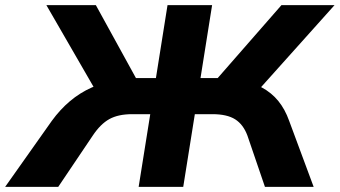

<svg xmlns="http://www.w3.org/2000/svg" viewBox="-52 -725 1318 745"><path d="M-32 0 149 -256Q181 -300 219.5 -332.5Q258 -365 304 -385.5Q350 -406 405 -415L322 -369L128 -705H320L486 -403L464 -422H553L598 -705H771L726 -422H817L776 -403L1040 -705H1246L945 -369L873 -415Q926 -406 964 -385.5Q1002 -365 1028 -333Q1054 -301 1070 -256L1165 0H976L908 -199Q892 -242 860.5 -262Q829 -282 772 -282H704L659 0H486L531 -282H461Q407 -282 372.5 -263Q338 -244 308 -199L174 0Z"/></svg>

Font: Nunito Sans 7pt SemiExpanded ExtraBold
Style: Italic
Weight: 800
Width: 6
Italic angle: -9°
Designer: Vernon Adams
Foundry: Vernon Adams
Version: Version 3.101;gftools[0.9.27]